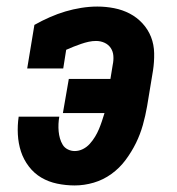

<svg xmlns="http://www.w3.org/2000/svg" viewBox="-20 -558 540 586"><path d="M208 8Q181 8 154.5 2.5Q128 -3 106 -16Q84 -29 68 -50Q52 -71 44 -95.5Q36 -120 34.5 -147.5Q33 -175 37 -202H161Q159 -191 158.5 -179.5Q158 -168 159 -157Q160 -146 163 -135.5Q166 -125 171.5 -116Q177 -107 187 -102Q197 -97 208 -97Q221 -97 233 -103Q245 -109 254 -119Q263 -129 270 -140.5Q277 -152 282 -164Q287 -176 291 -188Q295 -200 299 -213H172L190 -317H317L324 -360Q327 -374 326 -387.5Q325 -401 318 -411.5Q311 -422 299 -427.5Q287 -433 273 -433Q262 -433 250.5 -430.5Q239 -428 227.5 -424Q216 -420 204.5 -415.5Q193 -411 182 -406L173 -349H63L85 -482Q108 -495 132 -505.5Q156 -516 179.5 -523Q203 -530 228 -534Q253 -538 277 -538Q303 -538 328.5 -533Q354 -528 376 -516.5Q398 -505 415 -486.5Q432 -468 441 -445Q450 -422 450.5 -395.5Q451 -369 447 -343L429 -234Q424 -205 416 -176.5Q408 -148 395 -121.5Q382 -95 363.5 -70Q345 -45 320 -27Q295 -9 266 -0.5Q237 8 208 8Z"/></svg>

Font: Iosevka Slab Extrabold
Style: Italic
Weight: 800
Italic angle: -9°
Monospace: yes
Designer: Belleve Invis
Foundry: Belleve Invis
Version: Version 11.1.0; ttfautohint (v1.8.3)